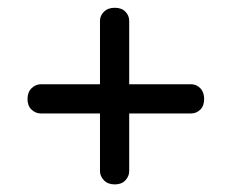

<svg xmlns="http://www.w3.org/2000/svg" viewBox="-20 -602 610 506"><path d="M52.5 -341Q52.5 -359 63.2 -369.5Q74 -380 88 -380H483.5Q497.5 -380 507.8 -369.5Q518 -359 518 -341Q518 -323 507.8 -313Q497.5 -303 483.5 -303H87.5Q74 -303 63.2 -313Q52.5 -323 52.5 -341ZM282.5 -116Q264.5 -116 254 -126.8Q243.5 -137.5 243.5 -151.5V-547Q243.5 -561 254 -571.2Q264.5 -581.5 282.5 -581.5Q300.5 -581.5 310.5 -571.2Q320.5 -561 320.5 -547V-151Q320.5 -137.5 310.5 -126.8Q300.5 -116 282.5 -116Z"/></svg>

Font: Fraunces Black
Style: Regular
Weight: 900
Version: Version 1.000;[b76b70a41]